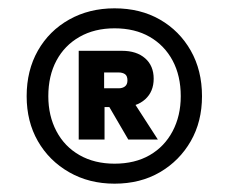

<svg xmlns="http://www.w3.org/2000/svg" viewBox="-20 -732 550 461"><path d="M255 -291Q194 -291 146 -318.5Q98 -346 71 -393Q44 -440 44 -501Q44 -563 71 -610.5Q98 -658 146 -685Q194 -712 255 -712Q317 -712 364 -685Q411 -658 438 -610.5Q465 -563 465 -501Q465 -440 438 -393Q411 -346 364 -318.5Q317 -291 255 -291ZM288 -397 232 -493H297L359 -397ZM255 -339Q304 -339 339.5 -359.5Q375 -380 394.5 -417Q414 -454 414 -501Q414 -550 394.5 -586.5Q375 -623 339.5 -643.5Q304 -664 255 -664Q207 -664 171 -643.5Q135 -623 115.5 -586.5Q96 -550 96 -501Q96 -454 115.5 -417Q135 -380 171 -359.5Q207 -339 255 -339ZM169 -397V-610H273Q308 -610 328.5 -592Q349 -574 349 -543Q349 -512 328.5 -493.5Q308 -475 273 -475H231V-397ZM230 -520H265Q274 -520 280 -524.5Q286 -529 286 -539Q286 -550 280 -554Q274 -558 265 -558H230Z"/></svg>

Font: DM Sans 24pt
Style: Bold
Weight: 700
Designer: Colophon Foundry, Jonny Pinhorn
Foundry: Colophon Foundry
Version: Version 4.004;gftools[0.9.30]